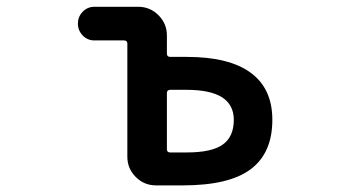

<svg xmlns="http://www.w3.org/2000/svg" viewBox="-20 -568 1040 569"><path d="M442.4 -18.6Q407.2 -18.6 382.3 -43.5Q357.4 -68.4 357.4 -103.5V-438.5Q357.4 -448.2 347.7 -448.2H259.8Q239.3 -448.2 225.1 -462.9Q210.9 -477.5 210.9 -498Q210.9 -518.6 225.1 -533.2Q239.3 -547.9 259.8 -547.9H389.6Q424.8 -547.9 449.7 -522.9Q474.6 -498 474.6 -462.9V-409.2Q474.6 -399.4 484.4 -399.4H533.2Q659.2 -399.4 722.7 -352.5Q787.1 -305.7 787.1 -212.9Q787.1 -114.3 722.7 -66.4Q659.2 -18.6 521.5 -18.6ZM533.2 -116.2Q609.4 -116.2 641.6 -140.6Q672.9 -164.1 672.9 -212.9Q672.9 -256.8 638.7 -279.3Q603.5 -301.8 533.2 -301.8H484.4Q474.6 -301.8 474.6 -292V-126Q474.6 -116.2 484.4 -116.2Z"/></svg>

Font: Rounded-X Mgen+ 2m medium
Style: Regular
Weight: 500
Designer: [Source Han Sans]
Ryoko NISHIZUKA  (kana & ideographs); Paul D. Hunt (Latin, Greek & Cyrillic); Wenlong ZHANG  (bopomofo
Version: Version 1.059.20150602